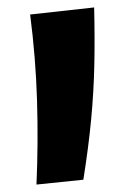

<svg xmlns="http://www.w3.org/2000/svg" viewBox="-20 -490 336 516"><path d="M204 -7 78 6Q83 -106 79.5 -220.5Q76 -335 61 -451L233 -470Q235 -388 233.5 -316Q232 -244 225 -169.5Q218 -95 204 -7Z"/></svg>

Font: Marhey SemiBold
Style: Regular
Weight: 600
Designer: Nur Syamsi & Bustanul Arifin
Foundry: Namelatype
Version: Version 1.000; ttfautohint (v1.8.4.7-5d5b)